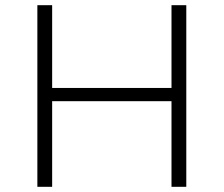

<svg xmlns="http://www.w3.org/2000/svg" viewBox="-20 -720 862 740"><path d="M641 -381V-700H698V0H641V-330H181V0H124V-700H181V-381Z"/></svg>

Font: Montserrat-Alt1 Light
Style: Regular
Weight: 300
Designer: Differentunic
Foundry: Differentunic
Version: Version 7.222